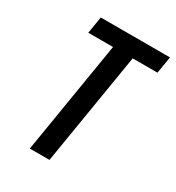

<svg xmlns="http://www.w3.org/2000/svg" viewBox="-177 -841 866 947"><g transform="rotate(30 256.0 -367.5)"><path d="M138 0 243 -639H102L118 -735H512L496 -639H355L250 0Z"/></g></svg>

Font: Iosevka Term Curly
Style: Bold Italic
Weight: 700
Italic angle: -9°
Designer: Belleve Invis
Foundry: Belleve Invis
Version: Version 32.3.0